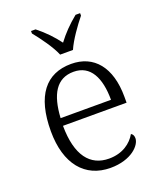

<svg xmlns="http://www.w3.org/2000/svg" viewBox="-143 -856 800 956"><g transform="rotate(-20 257.0 -378.0)"><path d="M233 -606H301C320 -651 366 -715 397 -753V-766H373C330 -731 297 -697 267 -657C237 -697 205 -731 161 -766H137V-753C168 -715 215 -651 233 -606ZM277 10C388 10 443 -50 443 -87C443 -101 437 -110 429 -114C405 -72 358 -36 286 -36C186 -36 126 -110 125 -268H462V-299C462 -457 388 -544 268 -544C134 -544 59 -451 59 -263C59 -89 142 10 277 10ZM394 -308H127C134 -431 175 -503 266 -503C355 -503 394 -425 394 -308Z"/></g></svg>

Font: Noto Serif Lao Light
Style: Regular
Weight: 300
Designer: Monotype Design Team
Foundry: Monotype Imaging Inc.
Version: Version 2.003